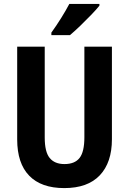

<svg xmlns="http://www.w3.org/2000/svg" viewBox="-20 -953 660 983"><path d="M553 -240Q553 -121 491 -55.5Q429 10 309 10Q191 10 129.5 -53.5Q68 -117 68 -239V-714H209V-249Q209 -175 234.5 -144Q260 -113 310 -113Q363 -113 387.5 -144.5Q412 -176 412 -250V-714H553ZM489 -924Q474 -905 447.5 -877.5Q421 -850 391.5 -821.5Q362 -793 338 -773H243V-786Q269 -822 293 -860.5Q317 -899 335 -933H489Z"/></svg>

Font: Noto Sans Condensed
Style: Bold
Weight: 700
Width: 3
Designer: Monotype Design Team
Foundry: Monotype Imaging Inc.
Version: Version 2.013; ttfautohint (v1.8.4.7-5d5b)